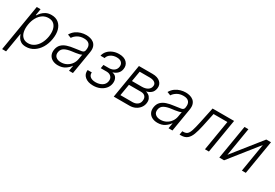

<svg xmlns="http://www.w3.org/2000/svg" viewBox="47 -1514 3843 2679"><g transform="rotate(30 1968.5 -174.5)"><path d="M2.8 204.5 127.8 -545.5H189.3L172.2 -441.4H180Q195 -465.9 219.1 -491.7Q243.3 -517.4 279.1 -535.2Q315 -552.9 365.1 -552.9Q432.5 -552.9 477.3 -517.6Q522 -482.2 539.8 -419Q557.5 -355.8 543.7 -271.3Q529.8 -186.8 490.9 -123.2Q452.1 -59.7 395.6 -24.1Q339.1 11.4 272.4 11.4Q223 11.4 192.6 -6.4Q162.3 -24.1 146.3 -50.2Q130.3 -76.3 123.2 -101.2H117.5L66.4 204.5ZM144.9 -272.4Q134.2 -206.7 145.2 -155.5Q156.2 -104.4 188.4 -75.5Q220.5 -46.5 273.1 -46.5Q327.4 -46.5 370.2 -76.5Q413 -106.5 441.2 -157.7Q469.5 -208.8 480.1 -272.4Q490.4 -335.2 479.8 -385.7Q469.1 -436.1 437 -465.7Q404.8 -495.4 349.8 -495.4Q296.5 -495.4 254.3 -466.8Q212 -438.2 183.8 -388Q155.5 -337.7 144.9 -272.4Z M788 12.4Q738.6 12.4 701 -6.9Q663.4 -26.3 645.1 -63Q626.8 -99.8 634.9 -152.3Q644.2 -206.3 676.3 -238.1Q708.5 -269.9 758.5 -286.2Q808.6 -302.6 871.4 -310Q941.1 -318.5 979.2 -325.6Q1017.4 -332.7 1022.7 -363.3L1024.9 -376.1Q1034.1 -431.8 1007.8 -464Q981.5 -496.1 919.7 -496.1Q860.8 -496.1 817.6 -470Q774.5 -443.9 753.6 -409.1L697.4 -430.8Q723 -475.5 760.3 -502.3Q797.6 -529.1 840.2 -541Q882.8 -552.9 924.4 -552.9Q955.6 -552.9 988.1 -544.7Q1020.6 -536.6 1046.3 -516.5Q1072.1 -496.4 1084.3 -460.9Q1096.6 -425.4 1087.4 -370.4L1025.6 0H962.4L976.9 -86.3H973Q950.3 -50.1 903.2 -18.8Q856.2 12.4 788 12.4ZM804 -45.5Q854.4 -45.5 895.4 -67.6Q936.4 -89.8 963.1 -127.1Q989.7 -164.4 996.8 -209.2L1009.9 -288Q999.3 -279.1 972.7 -272.5Q946 -266 915.7 -261.7Q885.3 -257.5 862.9 -254.6Q792.3 -246.1 749.5 -222.7Q706.7 -199.2 698.5 -149.5Q690.3 -100.1 720.3 -72.8Q750.4 -45.5 804 -45.5Z M1182.2 -139.2H1249.3Q1244.7 -95.5 1274.9 -71Q1305 -46.5 1361.9 -46.5Q1420.5 -46.5 1463.8 -73Q1507.1 -99.4 1515.3 -150.2Q1523.1 -196 1496.6 -224.1Q1470.2 -252.1 1423.3 -252.8H1328.1L1337.7 -310.7H1432.2Q1480.8 -313.6 1509.9 -337.2Q1539.1 -360.8 1545.5 -399.1Q1552.6 -442.8 1526.6 -469.3Q1500.7 -495.7 1447.8 -495.7Q1394.2 -495.7 1353.7 -469.5Q1313.2 -443.2 1304 -402H1237.6Q1246.8 -446.4 1277.3 -480.3Q1307.9 -514.2 1353.5 -533.4Q1399.1 -552.6 1453.5 -552.6Q1536.2 -552.6 1578.5 -509.2Q1620.7 -465.9 1609.7 -400.9Q1602.6 -355.8 1573 -326.9Q1543.3 -297.9 1503.2 -286.2L1502.1 -280.9Q1544.7 -276.3 1566.4 -239.2Q1588.1 -202.1 1579.9 -150.2Q1572.1 -101.9 1540.7 -65.5Q1509.2 -29.1 1461.1 -8.9Q1413 11.4 1354 11.4Q1269.5 11.4 1221.2 -30.2Q1172.9 -71.7 1182.2 -139.2Z M1683.2 0 1774.1 -545.5H1993.6Q2076.7 -545.5 2119.9 -505Q2163 -464.5 2152.7 -401.6Q2143.8 -349.4 2111 -323.3Q2078.1 -297.2 2035.9 -288Q2058.6 -283.4 2082.4 -266.9Q2106.2 -250.4 2120 -220.3Q2133.9 -190.3 2126.4 -145.2Q2119.7 -105.1 2093.9 -72.1Q2068.2 -39.1 2027.9 -19.5Q1987.6 0 1936.4 0ZM1753.2 -64.3H1947.4Q1995 -64.6 2025.6 -87.2Q2056.1 -109.7 2061.8 -148.1Q2070 -195 2047.4 -221.6Q2024.9 -248.2 1978.7 -248.6H1784.4ZM1794.4 -315.3H1953.8Q2009.6 -315.3 2046 -338.2Q2082.4 -361.2 2088.1 -400.9Q2095.2 -438.2 2066.8 -460Q2038.4 -481.9 1983.3 -481.9H1822.8Z M2391.3 12.4Q2342 12.4 2304.3 -6.9Q2266.7 -26.3 2248.4 -63Q2230.1 -99.8 2238.3 -152.3Q2247.5 -206.3 2279.7 -238.1Q2311.8 -269.9 2361.9 -286.2Q2411.9 -302.6 2474.8 -310Q2544.4 -318.5 2582.6 -325.6Q2620.7 -332.7 2626.1 -363.3L2628.2 -376.1Q2637.4 -431.8 2611.2 -464Q2584.9 -496.1 2523.1 -496.1Q2464.1 -496.1 2421 -470Q2377.8 -443.9 2356.9 -409.1L2300.8 -430.8Q2326.3 -475.5 2363.6 -502.3Q2400.9 -529.1 2443.5 -541Q2486.2 -552.9 2527.7 -552.9Q2558.9 -552.9 2591.4 -544.7Q2623.9 -536.6 2649.7 -516.5Q2675.4 -496.4 2687.7 -460.9Q2699.9 -425.4 2690.7 -370.4L2628.9 0H2565.7L2580.3 -86.3H2576.3Q2553.6 -50.1 2506.6 -18.8Q2459.5 12.4 2391.3 12.4ZM2407.3 -45.5Q2457.7 -45.5 2498.8 -67.6Q2539.8 -89.8 2566.4 -127.1Q2593 -164.4 2600.1 -209.2L2613.3 -288Q2602.6 -279.1 2576 -272.5Q2549.4 -266 2519 -261.7Q2488.6 -257.5 2466.3 -254.6Q2395.6 -246.1 2352.8 -222.7Q2310 -199.2 2301.8 -149.5Q2293.7 -100.1 2323.7 -72.8Q2353.7 -45.5 2407.3 -45.5Z M2743.3 0 2753.2 -59.7H2770.2Q2809.3 -59.7 2832 -79.5Q2854.8 -99.4 2871.1 -149.7Q2887.4 -199.9 2906.6 -290.1L2960.6 -545.5H3307.2L3216.3 0H3152.7L3233.7 -485.8H3010.7L2964.5 -268.8Q2945.7 -180 2923.1 -120.2Q2900.6 -60.4 2864 -30.2Q2827.4 0 2766 0Z M3462.7 -89.8 3826 -545.5H3901.6L3810.7 0H3747.5L3822.8 -455.6L3460.6 0H3383.9L3474.8 -545.5H3538Z"/></g></svg>

Font: Inter Light  BETA
Style: Italic
Weight: 300
Italic angle: 9.39999°
Designer: Rasmus Andersson
Foundry: rsms
Version: Version 3.011;git-f93a4a705